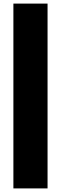

<svg xmlns="http://www.w3.org/2000/svg" viewBox="-20 -828 339 1068"><path d="M54.5 220V-808H244.5V220Z"/></svg>

Font: Encode Sans SC Condensed Thin Black
Style: Regular
Weight: 900
Version: Version 3.002